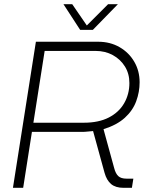

<svg xmlns="http://www.w3.org/2000/svg" viewBox="-20 -900 713 920"><path d="M42 0 152 -700H450Q508 -700 553 -674Q598 -648 623.5 -604Q649 -560 649 -506Q649 -459 632.5 -414.5Q616 -370 578 -335.5Q540 -301 476 -281L527 -95Q534 -68 547 -56Q560 -44 586 -44H619L612 0H572Q534 0 512.5 -18Q491 -36 481 -72L426 -272Q412 -271 399 -269.5Q386 -268 373 -268H133L91 0ZM140 -312H382Q453 -312 501.5 -337Q550 -362 575 -405.5Q600 -449 600 -502Q600 -547 578.5 -581.5Q557 -616 520.5 -636Q484 -656 438 -656H194ZM364 -757 284 -880H326L396 -778L498 -880H545L425 -757Z"/></svg>

Font: MuseoModerno Thin ExtraLight
Style: Italic
Weight: 250
Italic angle: -9°
Version: Version 1.003